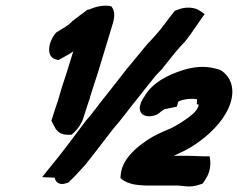

<svg xmlns="http://www.w3.org/2000/svg" viewBox="-20 -667 848 684"><path d="M130 -36 175 -34C176 -22 189 -5 215 -14L224 -17L230 -23L251 -44L284 -80C287 -84 289 -87 294 -93C303 -103 309 -113 317 -122C338 -149 363 -182 384 -209C411 -239 441 -281 465 -310C490 -342 511 -368 535 -398L560 -424V-425C588 -460 614 -494 642 -522V-524L644 -525C663 -549 679 -575 695 -597L709 -617L693 -628C673 -642 641 -644 612 -632L602 -628L550 -560C539 -547 524 -530 510 -515H509L443 -435C440 -431 434 -424 428 -417C390 -367 348 -316 307 -262C297 -248 292 -246 277 -225C238 -173 199 -120 159 -72ZM163 -237 180 -205H181C190 -192 205 -187 222 -187H235L246 -197C260 -211 272 -229 278 -250L296 -306C299 -312 300 -318 301 -322L314 -363C320 -382 327 -401 333 -422L377 -567C383 -588 394 -616 381 -638L377 -644L369 -646C354 -648 339 -646 326 -643C314 -640 305 -636 297 -633L291 -632L286 -628C271 -617 257 -607 241 -594L239 -593L228 -582C223 -578 215 -573 214 -572L180 -551L176 -546C152 -516 144 -466 177 -456L188 -453L226 -474C232 -478 236 -480 241 -484L219 -413C214 -396 207 -377 201 -358L186 -307C179 -287 172 -265 166 -246ZM409 -33 416 -27C421 -23 428 -20 434 -17L449 -12C460 -9 471 -8 483 -7C492 -6 502 -6 511 -6H614C630 -6 657 3 690 -9L702 -13L710 -25C710 -25 714 -31 719 -40C730 -64 730 -83 729 -95L727 -110H710C692 -110 670 -112 648 -112H599C618 -121 637 -129 659 -142C705 -170 757 -214 785 -264C821 -327 811 -380 778 -408C766 -421 745 -423 733 -426C695 -433 658 -426 625 -415C583 -401 523 -375 493 -321C489 -316 487 -311 485 -307L483 -304L478 -287V-285C476 -254 506 -250 523 -254C533 -256 543 -259 554 -270C560 -274 564 -277 566 -278L610 -287L615 -305C628 -313 666 -318 682 -313V-311L681 -296L688 -294C686 -281 676 -267 656 -252C636 -237 615 -223 589 -210C558 -197 523 -183 488 -156C461 -137 413 -95 410 -43Z"/></svg>

Font: SolarCharger
Style: 1052
Weight: 1000
Designer: Mew Too
Foundry: Cannot Into Space Fonts/KineticPlasma Fonts
Version: Version 1.100